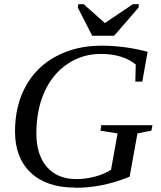

<svg xmlns="http://www.w3.org/2000/svg" viewBox="-20 -879 762 908"><path d="M337 9 334 8Q200 8 126 -62Q51 -132 51 -257Q51 -380 102 -472Q153 -564 246 -613Q340 -663 459 -663Q570 -663 678 -634L653 -493H620L622 -574Q560 -624 457 -624Q371 -624 301 -578Q230 -531 191 -446Q152 -360 152 -248Q152 -147 202 -89Q252 -32 342 -32Q385 -32 430 -44Q474 -56 505 -76L536 -248L455 -261L459 -287H701L696 -261L630 -248L593 -43Q522 -15 460 -3Q400 9 337 9ZM376 -859 476 -770 608 -859H637L635 -843L520 -710H416L348 -843L350 -859Z"/></svg>

Font: Libra Serif Modern
Style: Italic
Weight: 400
Italic angle: -12°
Designer: Stefan Peev, Context Ltd
Foundry: Stefan Peev, Context Ltd
Version: Version 1.000